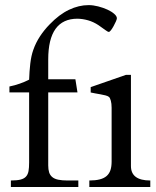

<svg xmlns="http://www.w3.org/2000/svg" viewBox="-20 -746 624 766"><path d="M579.6 0H336.4V-25.9Q360.8 -25.9 377.9 -30.3Q395 -34.7 405.5 -43.9Q416 -53.2 420.7 -67.4Q425.3 -81.5 425.3 -101.1V-316.4Q425.3 -333 422.1 -344.5Q418.9 -356 414.6 -359.4Q409.7 -363.3 400.6 -365.5Q391.6 -367.7 381.3 -369.6Q371.1 -371.6 360.6 -373.3Q350.1 -375 341.8 -377V-398.4L482.4 -447.3H502.4V-83.5Q502.4 -25.9 579.6 -25.9ZM446.3 -672.9Q446.3 -669.4 442.4 -660.4Q438.5 -651.4 433.3 -642.1Q428.2 -632.8 422.9 -625.7Q417.5 -618.7 414.1 -618.7Q410.2 -618.7 400.4 -626Q390.6 -633.3 373 -645.5Q353 -658.7 331.8 -664.8Q310.5 -670.9 289.1 -671.4Q172.4 -671.4 172.4 -508.8V-429.7H280.8L289.1 -377.4H172.4V-85.9Q172.4 -69.8 176 -58.3Q179.7 -46.9 188.5 -39.6Q197.3 -32.2 212.2 -29.1Q227.1 -25.9 249.5 -25.9H292.5V0H23.4V-25.9Q47.4 -25.9 61.8 -29.5Q76.2 -33.2 83.7 -41.5Q91.3 -49.8 93.8 -63.5Q96.2 -77.1 96.2 -97.7V-377.4H17.6V-400.9Q39.1 -405.3 59.1 -412.4Q79.1 -419.4 96.2 -428.2Q97.2 -460 100.8 -491.9Q104.5 -523.9 112.8 -546.9Q122.6 -575.2 139.4 -600.8Q156.2 -626.5 178.2 -648.9Q216.3 -688.5 255.4 -707Q294.4 -725.6 333.5 -725.6Q351.6 -725.6 371.6 -720.5Q391.6 -715.3 408.2 -707.8Q424.8 -700.2 435.5 -690.9Q446.3 -681.6 446.3 -672.9Z"/></svg>

Font: HM XNiloofar
Style: Regular
Weight: 400
Designer: Hossein Movahhedian
Version: Version 2.8, 2015